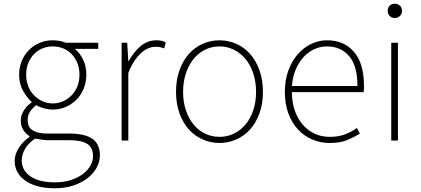

<svg xmlns="http://www.w3.org/2000/svg" viewBox="-20 -757 2267 1034"><path d="M275 257Q225 257 185 246.5Q145 236 117 216.5Q89 197 74 170Q59 143 59 110Q59 75 80.5 40.5Q102 6 139 -20V-24Q119 -36 105.5 -57Q92 -78 92 -108Q92 -126 98 -141Q104 -156 112.5 -168.5Q121 -181 131 -190Q141 -199 150 -205V-209Q125 -231 104 -268.5Q83 -306 83 -354Q83 -394 97 -428Q111 -462 135.5 -487Q160 -512 193 -526Q226 -540 264 -540Q287 -540 304.5 -536Q322 -532 333 -527H509V-494H383Q411 -471 428 -435Q445 -399 445 -354Q445 -315 431 -280.5Q417 -246 392.5 -221Q368 -196 335 -181.5Q302 -167 264 -167Q241 -167 217 -173.5Q193 -180 175 -191Q157 -177 143 -157.5Q129 -138 129 -111Q129 -96 133.5 -82.5Q138 -69 150 -59.5Q162 -50 182 -44Q202 -38 232 -38H349Q437 -38 477.5 -9.5Q518 19 518 80Q518 113 501 145Q484 177 452 202Q420 227 375 242Q330 257 275 257ZM264 -200Q293 -200 319 -211.5Q345 -223 365 -243Q385 -263 396.5 -291.5Q408 -320 408 -354Q408 -389 396.5 -417.5Q385 -446 365.5 -466Q346 -486 320 -496.5Q294 -507 264 -507Q235 -507 209 -496.5Q183 -486 163.5 -466Q144 -446 132.5 -418Q121 -390 121 -354Q121 -320 132.5 -291.5Q144 -263 164 -243Q184 -223 209.5 -211.5Q235 -200 264 -200ZM277 225Q324 225 362 212.5Q400 200 426.5 180Q453 160 467 135Q481 110 481 84Q481 37 449 17.5Q417 -2 354 -2H234Q229 -2 210.5 -4Q192 -6 170 -11Q131 15 114 46.5Q97 78 97 107Q97 160 143.5 192.5Q190 225 277 225Z M635 -527H665L671 -428H673Q699 -476 736.5 -508Q774 -540 822 -540Q836 -540 847.5 -538Q859 -536 873 -529L864 -496Q851 -501 842 -503Q833 -505 817 -505Q799 -505 780 -497.5Q761 -490 742 -473.5Q723 -457 704.5 -430Q686 -403 671 -364V0H635Z M1162 13Q1115 13 1072.5 -5.5Q1030 -24 998 -59Q966 -94 947 -145.5Q928 -197 928 -262Q928 -328 947 -380Q966 -432 998 -467.5Q1030 -503 1072.5 -521.5Q1115 -540 1162 -540Q1209 -540 1251.5 -521.5Q1294 -503 1326 -467.5Q1358 -432 1377 -380Q1396 -328 1396 -262Q1396 -197 1377 -145.5Q1358 -94 1326 -59Q1294 -24 1251.5 -5.5Q1209 13 1162 13ZM1162 -20Q1204 -20 1240 -37.5Q1276 -55 1302.5 -87Q1329 -119 1344 -163.5Q1359 -208 1359 -262Q1359 -316 1344 -361.5Q1329 -407 1302.5 -439Q1276 -471 1240 -489Q1204 -507 1162 -507Q1120 -507 1084 -489Q1048 -471 1022 -439Q996 -407 981 -361.5Q966 -316 966 -262Q966 -208 981 -163.5Q996 -119 1022 -87Q1048 -55 1084 -37.5Q1120 -20 1162 -20Z M1755 13Q1705 13 1661 -6Q1617 -25 1584.5 -60Q1552 -95 1533 -146Q1514 -197 1514 -262Q1514 -326 1533 -377.5Q1552 -429 1583.5 -465Q1615 -501 1656 -520.5Q1697 -540 1741 -540Q1833 -540 1886.5 -477.5Q1940 -415 1940 -297Q1940 -289 1940 -280Q1940 -271 1938 -261H1552Q1552 -209 1566.5 -165Q1581 -121 1608 -88.5Q1635 -56 1672.5 -38Q1710 -20 1757 -20Q1802 -20 1837 -33Q1872 -46 1902 -68L1918 -37Q1888 -19 1850.5 -3Q1813 13 1755 13ZM1905 -294Q1905 -402 1860.5 -454.5Q1816 -507 1741 -507Q1706 -507 1673.5 -492.5Q1641 -478 1615.5 -450.5Q1590 -423 1573 -383.5Q1556 -344 1552 -294Z M2087 -527H2123V0H2087ZM2106 -660Q2090 -660 2079 -670.5Q2068 -681 2068 -698Q2068 -717 2079 -727Q2090 -737 2106 -737Q2121 -737 2133 -727Q2145 -717 2145 -698Q2145 -681 2133 -670.5Q2121 -660 2106 -660Z"/></svg>

Font: SpoqaHanSansJP-Thin
Style: Regular
Weight: 250
Designer: [Source Han Sans]
Ryoko NISHIZUKA  (kana & ideographs); Paul D. Hunt (Latin, Greek & Cyrillic); Wenlong ZHANG  (bopomofo
Foundry: Spoqa (http://bi.spoqa.com)
Version: Version 1.002.20150607